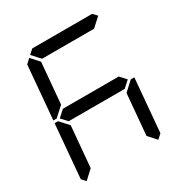

<svg xmlns="http://www.w3.org/2000/svg" viewBox="-211 -1167 1239 1290"><g transform="rotate(-30 408.0 -522.5)"><path d="M90 -45 62 -76 98 -490H125L129 -485L185 -424L157 -107ZM131 -515 127 -510H100L136 -924L170 -955L226 -893L198 -576ZM185 -969 219 -1000H684L713 -969L645 -907H242ZM671 -499 620 -453V-454H188V-453L144 -500L196 -547V-546H628ZM684 -485 689 -489H716L680 -76L646 -45L590 -107L618 -424Z"/></g></svg>

Font: DSEG7 Classic
Style: Italic
Weight: 400
Italic angle: -5°
Designer: Keshikan(Twitter:@keshinomi_88pro)
Version: Version 0.46